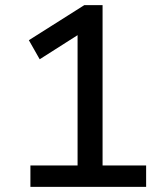

<svg xmlns="http://www.w3.org/2000/svg" viewBox="-20 -725 640 745"><path d="M98 0V-83H281V-625L332 -621L134 -495L92 -569L307 -705H378V-83H547V0Z"/></svg>

Font: Nunito Sans 12pt ExtraLight 9pt Medium
Style: Regular
Weight: 500
Version: Version 3.101;gftools[0.9.27]